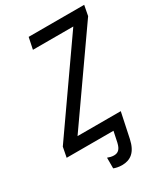

<svg xmlns="http://www.w3.org/2000/svg" viewBox="-241 -813 968 1108"><g transform="rotate(-30 243.5 -258.5)"><path d="M235 197C292 197 332 168 349 89L384 -77H96L495 -646L508 -714H138L122 -637H391L-8 -67L-21 0H291L276 71C267 110 251 125 223 125C208 125 194 121 181 116V187C193 192 213 197 235 197Z"/></g></svg>

Font: Noto Sans SemiCondensed
Style: Italic
Weight: 400
Width: 4
Italic angle: -12°
Designer: Monotype Design Team
Foundry: Monotype Imaging Inc.
Version: Version 2.013